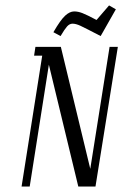

<svg xmlns="http://www.w3.org/2000/svg" viewBox="-20 -684 452 704"><path d="M59.1 0 134.8 -480H105L109.9 -512.2H203.1L311 -64.9L381.8 -512.2H412.1L330.1 0H267.1L159.2 -446.8L88.9 0ZM175.8 -565.9Q201.7 -610.8 218.8 -626.5Q235.8 -642.1 252 -642.1Q266.1 -642.1 282 -636Q297.9 -629.9 334 -610.8L379.9 -664.1L404.8 -649.9L349.1 -551.8Q292 -581.5 275.1 -589.4Q258.3 -597.2 246.1 -597.2Q234.9 -597.2 225.8 -586.9Q216.8 -576.7 202.1 -551.8Z"/></svg>

Font: Gawaa
Style: Italic
Weight: 400
Designer: T. Christopher White
Version: Version 1.0